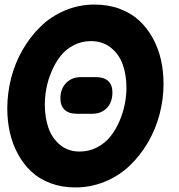

<svg xmlns="http://www.w3.org/2000/svg" viewBox="-20 -820 792 849"><path d="M387.2 -316.9H320.8Q284.2 -316.9 265.6 -334.7Q247.1 -352.5 247.1 -384.8Q247.1 -426.8 272.2 -452.9Q297.4 -479 337.9 -479H403.8Q439.9 -479 458.5 -461.7Q477.1 -444.3 477.1 -412.1Q477.1 -367.7 452.4 -342.3Q427.7 -316.9 387.2 -316.9ZM397.9 -799.8Q459 -799.8 509.8 -780.8Q560.5 -761.7 595.9 -728.8Q631.3 -695.8 655.8 -651.1Q680.2 -606.4 691.7 -555.7Q703.1 -504.9 703.1 -449.2Q703.1 -380.9 685.5 -314.2Q668 -247.6 633.8 -189.5Q599.6 -131.3 553 -86.9Q506.3 -42.5 444.1 -16.8Q381.8 8.8 313 8.8Q252.9 8.8 203.1 -10Q153.3 -28.8 118.4 -61.5Q83.5 -94.2 59.3 -138.7Q35.2 -183.1 23.7 -234.1Q12.2 -285.2 12.2 -340.8Q12.2 -408.2 29.3 -474.9Q46.4 -541.5 80.1 -599.9Q113.8 -658.2 159.7 -702.9Q205.6 -747.6 267.3 -773.7Q329.1 -799.8 397.9 -799.8ZM381.8 -638.2Q340.3 -638.2 305.2 -619.6Q270 -601.1 247.3 -571.8Q224.6 -542.5 208.5 -504.9Q192.4 -467.3 185.3 -430.2Q178.2 -393.1 178.2 -357.9Q178.2 -300.8 194.1 -254.9Q210 -209 245.6 -179.4Q281.2 -149.9 332 -149.9Q374 -149.9 409.4 -168.5Q444.8 -187 468.3 -216.6Q491.7 -246.1 508.1 -283.9Q524.4 -321.8 531.7 -359.4Q539.1 -397 539.1 -432.1Q539.1 -488.8 522.9 -534.2Q506.8 -579.6 470.5 -608.9Q434.1 -638.2 381.8 -638.2Z"/></svg>

Font: BPreplay
Style: Bold Italic
Weight: 700
Italic angle: -6°
Designer: Magenta/George Triantafyllakos
Foundry: Magenta/George Triantafyllakos
Version: Version 1.00